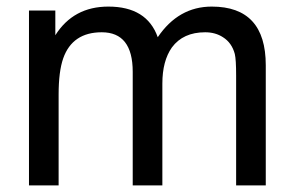

<svg xmlns="http://www.w3.org/2000/svg" viewBox="-20 -563 892 583"><path d="M68 0V-531H148V-456Q203 -543 309 -543Q426 -543 459 -450Q522 -543 623 -543Q787 -543 787 -365V0H697V-334Q697 -382 693 -399Q684 -433 657 -450Q634 -465 603 -465Q536 -465 502 -419Q473 -378 473 -309V0H383V-345Q383 -465 289 -465Q200 -465 172 -386Q158 -346 158 -276V0Z"/></svg>

Font: MongolianScript
Style: Regular
Weight: 400
Designer: Bolorsoft LLC, NUM
Foundry: Bolorsoft LLC
Version: Version 3.2